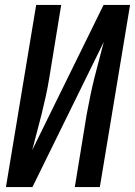

<svg xmlns="http://www.w3.org/2000/svg" viewBox="-20 -755 545 775"><path d="M4 0 126 -735H227L179 -441Q173 -404 165 -367.5Q157 -331 148 -294.5Q139 -258 129 -221.5Q119 -185 110 -149L398 -735H505L383 0H282L330 -294Q337 -331 344.5 -367.5Q352 -404 361 -440.5Q370 -477 380 -513.5Q390 -550 399 -586L111 0Z"/></svg>

Font: Iosevka SS04 Semibold
Style: Italic
Weight: 600
Italic angle: -9°
Monospace: yes
Designer: Belleve Invis
Foundry: Belleve Invis
Version: Version 19.0.0; ttfautohint (v1.8.4)